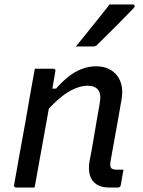

<svg xmlns="http://www.w3.org/2000/svg" viewBox="-20 -840 640 860"><path d="M136 -532Q152 -532 166 -532Q180 -532 193.5 -532Q207 -532 219 -532Q223 -532 225 -530.5Q227 -529 228 -526.5Q229 -524 228 -521Q217 -456 205.5 -391Q194 -326 182 -260.5Q170 -195 158.5 -130Q147 -65 135 0Q122 0 108 0Q94 0 80 0Q66 0 52 0Q50 0 48 -1Q46 -2 44.5 -3.5Q43 -5 42.5 -7Q42 -9 43 -11Q55 -81 68 -151.5Q81 -222 93.5 -292Q106 -362 118 -433Q124 -465 128.5 -490.5Q133 -516 136 -532ZM410 -543Q443 -543 467 -531.5Q491 -520 506 -499.5Q521 -479 525.5 -451.5Q530 -424 524 -392Q516 -346 508 -300Q500 -254 491.5 -209Q483 -164 475 -117Q473 -105 474 -98Q475 -91 479 -86Q483 -83 489 -81.5Q495 -80 502 -80Q505 -80 507.5 -80Q510 -80 512.5 -80Q515 -80 517 -80H533Q530 -62 527 -45.5Q524 -29 521 -11Q520 -5 516.5 -2.5Q513 0 508 0Q503 0 491 0Q479 0 469 0Q434 0 412 -14.5Q390 -29 382.5 -55.5Q375 -82 381 -118Q390 -162 397 -204.5Q404 -247 411.5 -290.5Q419 -334 427 -379Q434 -419 419.5 -437.5Q405 -456 373 -456Q352 -456 329.5 -448.5Q307 -441 283.5 -426.5Q260 -412 234 -388.5Q208 -365 180 -333L196 -443H231Q258 -474 286.5 -496.5Q315 -519 346 -531Q377 -543 410 -543ZM471 -820Q500 -820 524 -820Q548 -820 575 -820Q582 -820 583 -814Q584 -808 578 -803Q550 -774 525.5 -749Q501 -724 475 -698.5Q449 -673 416 -640Q413 -636 408.5 -634Q404 -632 398 -632Q379 -632 358.5 -632Q338 -632 320 -632Q345 -662 370 -693.5Q395 -725 420.5 -756.5Q446 -788 471 -820Z"/></svg>

Font: RecMonoLinear Nerd Font Mono
Style: Italic
Weight: 400
Italic angle: -10°
Monospace: yes
Version: Version 1.085; ttfautohint (v1.8.4.7-5d5b);Nerd Fonts 3.2.1